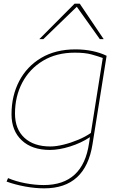

<svg xmlns="http://www.w3.org/2000/svg" viewBox="-20 -810 667 1050"><path d="M16 183 24 164Q66 182 118.5 192Q171 202 219 202Q434 202 467 -27L472 -60Q424 -28 363.5 -9Q303 10 253 10Q155 10 99 -42.5Q43 -95 43 -185Q43 -286 85 -366.5Q127 -447 205.5 -493.5Q284 -540 393 -540Q441 -540 484.5 -531Q528 -522 563 -505L486 -22Q448 220 222 220Q172 220 117.5 210Q63 200 16 183ZM542 -493Q514 -503 479.5 -512.5Q445 -522 389 -522Q289 -522 215.5 -478Q142 -434 102 -358.5Q62 -283 62 -189Q62 -104 113.5 -56.5Q165 -9 255 -9Q287 -9 327.5 -19Q368 -29 407.5 -45.5Q447 -62 477 -83ZM195 -596 388 -790H416L547 -596H526L400 -773L217 -596Z"/></svg>

Font: Georama Extended Thin
Style: Italic
Weight: 100
Width: 7
Italic angle: -9°
Designer: Jean-Baptiste Levee
Foundry: Production Type
Version: Version 1.000